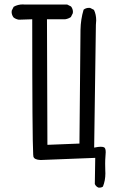

<svg xmlns="http://www.w3.org/2000/svg" viewBox="-20 -739 540 878"><path d="M429.7 118.7Q432.6 119.1 434.6 119.1Q436.5 119.1 439 118.7Q445.3 118.2 450.7 114.3Q461.9 86.4 461.9 53.7Q461.9 48.8 461.4 38.8Q460.9 28.8 460.9 9.8Q460.9 -9.3 462.2 -23.4Q463.4 -37.6 463.4 -43Q463.4 -62 455.6 -65.4Q449.7 -67.9 439.9 -67.9Q430.2 -67.9 410.6 -64L418.5 -625.5Q419.9 -636.7 419.9 -645.5Q419.9 -672.9 409.7 -693.8L392.6 -702.6Q390.1 -703.1 387.7 -703.1Q372.6 -703.1 362.3 -694.8Q349.1 -650.9 348.1 -602.5L343.3 -82.5L196.8 -76.7L194.8 -650.9H277.8Q292 -652.8 304.2 -661.1L313 -678.7Q313.5 -681.6 313.5 -686Q313.5 -690.4 311.5 -697Q309.6 -703.6 304.7 -709.5L287.1 -718.3H91.8L84.5 -718.8Q61.5 -718.8 42.5 -708L33.7 -690.4Q33.2 -687.5 33.2 -683.1Q33.2 -678.7 35.2 -672.1Q37.1 -665.5 42 -659.2Q52.7 -650.9 66.4 -648.9L127.4 -650.9V-646.5Q127.4 -106 131.8 -32.2L132.8 -22.5Q137.2 -8.3 166 -7.3L415.5 -17.1L413.6 102.5Q418.5 113.8 429.7 118.7Z"/></svg>

Font: Bakudai
Style: Light
Weight: 300
Version: Version 1.48